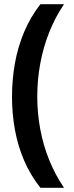

<svg xmlns="http://www.w3.org/2000/svg" viewBox="-20 -734 352 912"><path d="M37 -274Q37 -356 51 -434Q65 -512 95 -583Q125 -654 172 -714H284Q242 -652 213.5 -580Q185 -508 171 -431Q157 -354 157 -275Q157 -198 171 -121.5Q185 -45 213.5 25.5Q242 96 284 158H172Q125 99 95 29.5Q65 -40 51 -117Q37 -194 37 -274Z"/></svg>

Font: Noto Sans Display SemiBold
Style: Regular
Weight: 600
Designer: Monotype Design Team
Foundry: Monotype Imaging Inc.
Version: Version 2.003